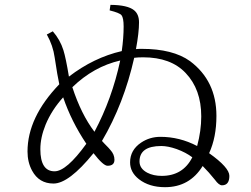

<svg xmlns="http://www.w3.org/2000/svg" viewBox="-20 -798 1040 797"><path d="M485.4 -585.9Q493.2 -640.6 493.2 -688Q493.2 -723.6 484.4 -734.9Q476.6 -744.6 435.1 -754.9L438.5 -777.8Q509.8 -777.3 536.6 -755.4Q557.1 -738.8 557.1 -705.1Q557.1 -662.6 544.4 -594.2Q552.2 -595.2 568.4 -595.2Q697.8 -595.2 768.6 -544.4Q878.4 -462.4 878.4 -316.9Q878.4 -228 848.1 -162.1Q932.1 -102.5 932.1 -67.9Q932.1 -28.8 901.4 -28.8Q888.7 -28.8 872.1 -51.8Q846.7 -83.5 821.3 -108.9Q767.1 -21 665 -21Q599.1 -21 556.6 -54.2Q520 -83 520 -124Q520 -175.3 565.9 -206.1Q601.6 -230 646 -230Q725.6 -230 798.3 -191.9Q815.4 -254.9 815.4 -314.9Q815.4 -427.2 750.5 -495.1Q689 -560.1 574.2 -560.1Q553.2 -560.1 537.1 -558.1Q494.1 -367.2 403.3 -212.9Q407.2 -208.5 414.1 -201.2Q434.1 -181.2 438 -175.8Q455.1 -157.2 455.1 -134.8Q455.1 -109.9 426.3 -109.9Q408.7 -109.9 368.2 -162.1Q266.1 -36.1 202.1 -36.1Q142.1 -36.1 113.3 -89.4Q94.2 -124.5 94.2 -168.9Q94.2 -311 226.1 -448.2Q218.8 -480.5 207 -559.1Q200.2 -608.9 174.3 -654.8L199.2 -668Q229.5 -633.3 243.2 -589.8Q253.4 -557.1 266.1 -480Q369.1 -559.1 485.4 -585.9ZM479 -546.9Q368.7 -521.5 280.3 -436Q316.9 -323.7 372.1 -251Q445.3 -388.7 479 -546.9ZM338.4 -201.2Q276.4 -293.5 242.2 -394Q194.8 -341.8 169.4 -280.8Q147.5 -227.1 147.5 -178.7Q147.5 -86.9 206.5 -86.9Q255.9 -86.9 338.4 -201.2ZM778.3 -145Q752 -165 713.4 -179.2Q677.2 -191.9 649.4 -191.9Q559.1 -191.9 559.1 -127.9Q559.1 -98.1 591.3 -81.1Q616.7 -67.9 651.4 -67.9Q739.3 -67.9 778.3 -145Z"/></svg>

Font: I.MingCP
Style: Regular
Weight: 400
Designer: I.Font Project
Version: Version 8.000; Sep 06, 2022